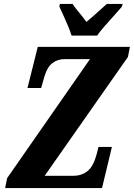

<svg xmlns="http://www.w3.org/2000/svg" viewBox="-20 -951 677 971"><path d="M6 0 16 -50 435 -652H307Q271 -652 245 -632Q219 -612 205 -565L188 -506H119L171 -714H637L627 -663L206 -62H350Q394 -62 423.5 -86.5Q453 -111 469 -172L478 -208H546L496 0ZM342 -771Q336 -791 324.5 -818.5Q313 -846 301 -872.5Q289 -899 280 -918L283 -931H347Q358 -914 380.5 -887Q403 -860 417 -840Q433 -853 452.5 -870.5Q472 -888 490 -904Q508 -920 520 -931H600L597 -918Q581 -899 558 -873.5Q535 -848 511.5 -821.5Q488 -795 471 -771Z"/></svg>

Font: Noto Serif ExtraCondensed ExtraBold
Style: Italic
Weight: 800
Width: 2
Italic angle: -12°
Designer: Monotype Design Team
Foundry: Monotype Imaging Inc.
Version: Version 2.013